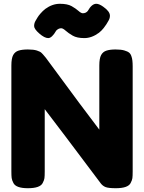

<svg xmlns="http://www.w3.org/2000/svg" viewBox="-20 -993 760 1013"><path d="M674 -694Q680 -678 680 -643V-88Q680 -64 678.5 -53Q677 -42 669 -27Q655 0 591 0Q552 0 537 -6Q522 -12 512 -25Q287 -325 216 -417V-88Q216 -64 214.5 -53Q213 -42 205 -27Q191 0 127 0Q65 0 51 -27Q43 -42 41.5 -54Q40 -66 40 -89V-647Q40 -685 49.5 -702.5Q59 -720 78 -726Q97 -732 127 -732Q157 -732 174.5 -726.5Q192 -721 199 -714Q203 -711 222 -688Q433 -401 504 -309V-647Q504 -685 513.5 -702.5Q523 -720 542 -726Q561 -732 589.5 -732Q618 -732 635.5 -727Q653 -722 661.5 -715Q670 -708 674 -694ZM524 -958Q560 -933 560 -910Q560 -896 552 -883Q544 -870 541 -864.5Q538 -859 527 -845Q516 -831 502 -820Q464 -792 425 -792Q386 -792 363.5 -805Q341 -818 326.5 -831Q312 -844 303 -844Q289 -844 277 -832Q254 -792 234.5 -792Q215 -792 187.5 -816Q160 -840 160 -855.5Q160 -871 168 -884Q176 -897 179 -902.5Q182 -908 193.5 -921.5Q205 -935 219 -946Q256 -973 296 -973Q336 -973 358 -960.5Q380 -948 394 -935.5Q408 -923 417 -923Q433 -923 443 -935Q464 -973 488 -973Q503 -973 524 -958Z"/></svg>

Font: Fredoka One
Style: Regular
Weight: 400
Version: Version 1.001;April 7, 2020;FontCreator 12.0.0.2522 64-bit